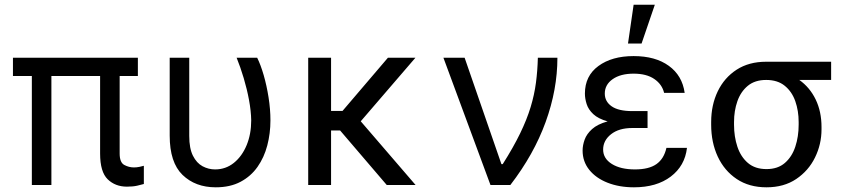

<svg xmlns="http://www.w3.org/2000/svg" viewBox="-20 -793 3641 823"><path d="M524.1 7.1Q474.1 7.1 441.6 -24.5Q409.1 -56.1 409.1 -134.9V-467.3H200.3V0H116.5V-467.3H35.5V-545.5H571V-467.3H492.9V-134.9Q492.9 -96.6 512.8 -85.9Q532.7 -75.3 554 -75.3Q565.7 -75.3 577.9 -77.8Q590.2 -80.3 596.6 -82.4V-4.3Q585.9 -1.1 567.8 3Q549.7 7.1 524.1 7.1Z M904.8 9.9Q817.5 9.9 762.4 -43.3Q707.4 -96.6 707.4 -211.6V-545.5H791.2V-210.2Q791.2 -157 807 -125.5Q822.8 -94.1 848.2 -80.4Q873.6 -66.8 902 -66.8Q947.4 -66.8 982.4 -94.8Q1017.4 -122.9 1037.1 -170.5Q1056.8 -218 1056.8 -277Q1056.1 -317.5 1047.4 -364.3Q1038.7 -411.2 1024.7 -458.1Q1010.7 -505 994.3 -545.5H1082.4Q1097.3 -515.6 1110.3 -470.9Q1123.2 -426.1 1131.2 -375.4Q1139.2 -324.6 1139.2 -277Q1139.2 -221.2 1125.7 -169.6Q1112.2 -117.9 1083.8 -77.6Q1055.4 -37.3 1011 -13.7Q966.6 9.9 904.8 9.9Z M1761.4 0H1637.8L1437.9 -233.7H1399.1V0H1301.1V-545.5H1399.1V-317.5H1448.2L1642.8 -545.5H1760.7L1526.3 -273.1Z M2167.6 0H2082.4L1880.7 -545.5H1971.6L2129.3 -89.5H2134.9Q2180.8 -161.9 2209.7 -221.6Q2238.6 -281.2 2254.6 -334.2Q2270.6 -387.1 2277.3 -438.4Q2284.1 -489.7 2285.5 -545.5H2369.3Q2369.3 -409.1 2318.9 -270.1Q2268.5 -131 2167.6 0Z M2730.1 -606.5H2671.9L2696 -772.7H2786.9ZM2697.4 9.9Q2634.2 9.9 2584.3 -9.8Q2534.4 -29.5 2505.9 -65Q2477.3 -100.5 2477.3 -147.7Q2477.3 -170.1 2486 -194.4Q2494.7 -218.8 2517.9 -239.7Q2541.2 -260.7 2584.5 -272.7Q2544 -284.1 2523.1 -303.8Q2502.1 -323.5 2494.7 -346.8Q2487.2 -370 2487.2 -392Q2487.2 -467.7 2545.1 -510.1Q2603 -552.6 2696 -552.6Q2789.4 -552.6 2846.9 -510.8Q2904.5 -469.1 2914.8 -394.9H2826.7Q2817.8 -431.8 2784.4 -454.5Q2751.1 -477.3 2696 -477.3Q2639.9 -477.3 2606.2 -453.7Q2572.4 -430 2572.4 -392Q2572.4 -358 2601.7 -337.4Q2631 -316.8 2690.3 -316.8H2755.7V-244.3H2690.3Q2632.8 -244.3 2599.1 -217.5Q2565.3 -190.7 2565.3 -152Q2565.3 -113.6 2602.6 -90.2Q2639.9 -66.8 2701.7 -66.8Q2761.4 -66.8 2793.7 -89.5Q2826 -112.2 2836.6 -159.1H2924.7Q2915.8 -82 2855.1 -36Q2794.4 9.9 2697.4 9.9Z M3265.6 9.9Q3191.1 9.9 3138 -25.6Q3084.9 -61.1 3056.6 -121.8Q3028.4 -182.5 3028.4 -258.5V-269.9Q3028.4 -343 3056.6 -401.6Q3084.9 -460.2 3137.6 -494.3Q3190.3 -528.4 3264.2 -528.4H3542.6V-450.3H3406.2Q3451.3 -418.3 3476.4 -366.5Q3501.4 -314.6 3501.4 -248.6V-238.6Q3501.4 -174.7 3473.5 -117.9Q3445.7 -61.1 3392.9 -25.6Q3340.2 9.9 3265.6 9.9ZM3265.6 -68.2Q3313.9 -68.2 3344.3 -94.5Q3374.6 -120.7 3389 -164.1Q3403.4 -207.4 3403.4 -258.5V-269.9Q3403.4 -318.2 3389 -359.2Q3374.6 -400.2 3343.9 -425.2Q3313.2 -450.3 3264.2 -450.3Q3215.9 -450.3 3185.5 -425.2Q3155.2 -400.2 3140.8 -359.2Q3126.4 -318.2 3126.4 -269.9V-258.5Q3126.4 -207.4 3140.8 -164.1Q3155.2 -120.7 3185.9 -94.5Q3216.6 -68.2 3265.6 -68.2Z"/></svg>

Font: Linik Sans
Style: Regular
Weight: 400
Designer: Rasmus Andersson (font), Marc Monis (original base), Kil Hyung-jin (Pretendard portions), Cristiano Sobral (main changes
Foundry: rsms
Version: Version 3.018;May 31, 2022;FontCreator 14.0.0.2814 64-bit; t